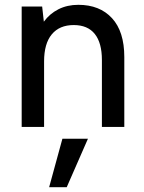

<svg xmlns="http://www.w3.org/2000/svg" viewBox="-20 -527 596 797"><path d="M70 -500H155L162 -437Q186 -470 222.5 -488.5Q259 -507 305 -507Q394 -507 445 -451.5Q496 -396 496 -290V0H403V-278Q403 -349 373.5 -386Q344 -423 286 -423Q227 -423 195 -384.5Q163 -346 163 -272V0H70ZM239 49H345L257 250H184Z"/></svg>

Font: AF Albert Sans Medium
Style: Regular
Weight: 500
Designer: Andreas Rasmussen
Foundry: a.Foundry
Version: Version 1.300;Glyphs 3.2 (3231)